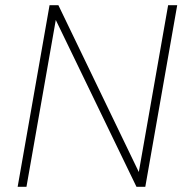

<svg xmlns="http://www.w3.org/2000/svg" viewBox="-20 -720 716 740"><path d="M171 -700H205L515 -57L628 -700H663L540 0H506L195 -643L82 0H48Z"/></svg>

Font: Bai Jamjuree ExtraLight
Style: Italic
Weight: 275
Italic angle: -10°
Version: Version 1.000; ttfautohint (v1.6)